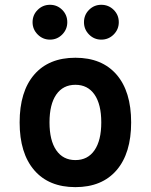

<svg xmlns="http://www.w3.org/2000/svg" viewBox="-20 -767 626 797"><path d="M293 9.8Q182.6 9.8 122.1 -60.5Q61.5 -130.9 61.5 -258.8Q61.5 -387.2 122.1 -457.3Q182.6 -527.3 293 -527.3Q403.3 -527.3 463.9 -457.3Q524.4 -387.2 524.4 -258.8Q524.4 -130.9 463.9 -60.5Q403.3 9.8 293 9.8ZM293 -102.5Q344.2 -102.5 372.3 -143.3Q400.4 -184.1 400.4 -258.8Q400.4 -334 372.3 -374.5Q344.2 -415 293 -415Q241.7 -415 213.6 -374.5Q185.5 -334 185.5 -258.8Q185.5 -184.1 213.6 -143.3Q241.7 -102.5 293 -102.5ZM400.4 -602.5Q370.6 -602.5 349.6 -623.8Q328.6 -645 328.6 -674.8Q328.6 -705.1 349.6 -726.1Q370.6 -747.1 400.4 -747.1Q430.7 -747.1 451.9 -726.1Q473.1 -705.1 473.1 -674.8Q473.1 -645 451.9 -623.8Q430.7 -602.5 400.4 -602.5ZM187.5 -602.5Q157.7 -602.5 136.5 -623.8Q115.2 -645 115.2 -674.8Q115.2 -705.1 136.5 -726.1Q157.7 -747.1 187.5 -747.1Q217.3 -747.1 238.3 -726.1Q259.3 -705.1 259.3 -674.8Q259.3 -645 238.3 -623.8Q217.3 -602.5 187.5 -602.5Z"/></svg>

Font: CaskaydiaCove NF SemiBold
Style: Regular
Weight: 600
Designer: Aaron Bell
Foundry: Saja Typeworks
Version: Version 2111.001; VTT 6.35;Nerd Fonts 3.2.1